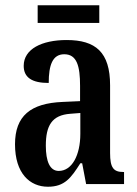

<svg xmlns="http://www.w3.org/2000/svg" viewBox="-20 -699 519 729"><path d="M123 -612H357V-679H123ZM162 10C226 10 250 -24 285 -79H292L307 0H451V-46H448C411 -46 398 -62 398 -118V-375C398 -501 343 -547 233 -547C139 -547 70 -513 70 -449C70 -405 101 -384 165 -384C165 -451 179 -493 224 -493C272 -493 284 -448 284 -373V-315L218 -312C96 -307 37 -259 37 -151C37 -41 93 10 162 10ZM203 -50C169 -50 154 -87 154 -146C154 -222 177 -262 247 -267L285 -270V-191C285 -109 253 -50 203 -50Z"/></svg>

Font: Noto Serif Lao ExtraCondensed SemiBold
Style: Regular
Weight: 600
Width: 2
Designer: Monotype Design Team
Foundry: Monotype Imaging Inc.
Version: Version 2.003